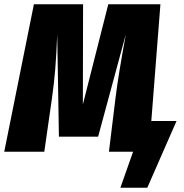

<svg xmlns="http://www.w3.org/2000/svg" viewBox="-43 -716 868 906"><path d="M790 -145 652 170H525L585 0H471L502 -253Q515 -360 551 -555L420 -71H235L227 -553Q223 -454 217.5 -387.5Q212 -321 202 -251L166 0H-23L117 -696H349L348 -223L468 -696H714L671 -145Z"/></svg>

Font: Fira Sans Condensed Black
Style: Italic
Weight: 900
Width: 3
Italic angle: -8°
Designer: Carrois Corporate & Edenspiekermann AG
Foundry: Carrois Corporate GbR & Edenspiekermann AG
Version: Version 4.203